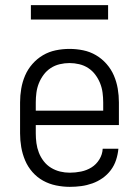

<svg xmlns="http://www.w3.org/2000/svg" viewBox="-20 -718 540 746"><path d="M251 8Q225 8 198 2.5Q171 -3 147.5 -16Q124 -29 106 -49.5Q88 -70 77.5 -95Q67 -120 62.5 -146.5Q58 -173 58 -200V-320Q58 -347 62.5 -373.5Q67 -400 77.5 -424.5Q88 -449 106 -469.5Q124 -490 147 -503.5Q170 -517 196.5 -522.5Q223 -528 250 -528Q277 -528 303.5 -522.5Q330 -517 353 -503.5Q376 -490 394 -469.5Q412 -449 422.5 -424.5Q433 -400 437.5 -373.5Q442 -347 442 -320V-232H119V-200Q119 -181 121.5 -162Q124 -143 131 -125Q138 -107 150 -91.5Q162 -76 178.5 -66Q195 -56 213.5 -51.5Q232 -47 251 -47Q273 -47 295 -51.5Q317 -56 335.5 -67.5Q354 -79 366 -98.5Q378 -118 379 -140H440Q438 -118 431 -96.5Q424 -75 410.5 -57Q397 -39 378.5 -26Q360 -13 339 -5.5Q318 2 296 5Q274 8 251 8ZM119 -288H381V-320Q381 -339 378.5 -358Q376 -377 369 -394.5Q362 -412 350.5 -427.5Q339 -443 323 -453.5Q307 -464 288 -468.5Q269 -473 250 -473Q231 -473 212 -468.5Q193 -464 177 -453.5Q161 -443 149.5 -427.5Q138 -412 131 -394.5Q124 -377 121.5 -358Q119 -339 119 -320ZM400 -642H100V-698H400Z"/></svg>

Font: Iosevka Custom Light
Style: Regular
Weight: 300
Monospace: yes
Designer: Belleve Invis
Foundry: Belleve Invis
Version: Version 27.3.5